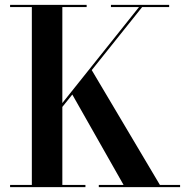

<svg xmlns="http://www.w3.org/2000/svg" viewBox="-20 -770 770 790"><path d="M21.5 -9V0H331.5V-9H236.5V-330L277.5 -381L488.5 -9H386.5V0H721V-9H638L357.5 -481.5L565 -741H676V-750H436.5V-741H552L236.5 -346V-741H336.5V-750H21.5V-741H111V-9Z"/></svg>

Font: Bodoni* 24pt Medium
Style: Regular
Weight: 500
Version: Version 2.3